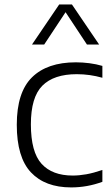

<svg xmlns="http://www.w3.org/2000/svg" viewBox="-20 -828 500 858"><path d="M298 9.5Q181.5 9.5 118.2 -57.8Q55 -125 55 -270.5Q55 -415.5 123 -482.5Q191 -549.5 319 -549.5Q349 -549.5 379.8 -545.5Q410.5 -541.5 437.5 -533.5V-480.5Q409 -488.5 380.8 -492.5Q352.5 -496.5 323 -496.5Q220.5 -496.5 169.2 -445Q118 -393.5 118 -272.5Q118 -148.5 165.8 -96Q213.5 -43.5 305 -43.5Q333.5 -43.5 365.8 -49.2Q398 -55 437.5 -68.5V-15.5Q369.5 9.5 298 9.5ZM123 -629 244.5 -808H301.5L423 -629H368.5L273 -773.5L177.5 -629Z"/></svg>

Font: Encode Sans SmExp Lt
Style: Regular
Weight: 300
Width: 6
Designer: Multiple Designers
Foundry: Impallari Type
Version: Version 3.002; ttfautohint (v1.8.3) -l 8 -r 50 -G 200 -x 14 